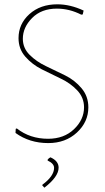

<svg xmlns="http://www.w3.org/2000/svg" viewBox="-20 -660 485 891"><path d="M246 -640Q306 -640 368 -611L364 -593L357 -592Q302 -620 244 -620Q172 -620 129 -576.5Q86 -533 86 -480Q86 -437 117.5 -405.5Q149 -374 193.5 -353Q238 -332 282.5 -310Q327 -288 358.5 -250.5Q390 -213 390 -162Q390 -94 337 -45Q284 4 204 4Q117 4 52 -43L53 -62L58 -64Q119 -16 203 -16Q277 -16 323.5 -60.5Q370 -105 370 -162Q370 -207 338.5 -240.5Q307 -274 262.5 -295Q218 -316 173.5 -338.5Q129 -361 97.5 -397Q66 -433 66 -483Q66 -549 116.5 -594.5Q167 -640 246 -640ZM214 70Q252 87 252 118Q252 160 186 211L176 200L177 197Q231 157 231 119Q231 99 201 85V81Q206 74 214 70Z"/></svg>

Font: Alegreya Sans Thin
Style: Regular
Weight: 100
Designer: Juan Pablo del Peral
Foundry: Huerta Tipografica
Version: Version 2.007